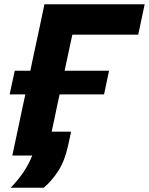

<svg xmlns="http://www.w3.org/2000/svg" viewBox="-20 -733 702 905"><path d="M30 152Q101 79.5 132 0H38Q50.5 -57.5 61.8 -111Q73 -164.5 87.5 -233L99.5 -288H25.5L49.5 -399.5H123L138.5 -473.5Q153.5 -542.5 165.2 -597.8Q177 -653 189.5 -713H662L631.5 -569.5H321Q315 -541.5 308.5 -511.8Q302 -482 295 -448.5L284.5 -399.5H494L470.5 -288H261L249 -233Q242 -199 235.8 -169.2Q229.5 -139.5 223.5 -112.5H315Q312.5 -98.5 308.5 -80.8Q304.5 -63 301 -47.5Q285.5 25 255 72.2Q224.5 119.5 186 152Z"/></svg>

Font: Commissioner
Style: Bold Italic
Weight: 700
Italic angle: -12°
Designer: Kostas Bartsokas
Foundry: Kostas Bartsokas
Version: Version 1.000; ttfautohint (v1.8.3)